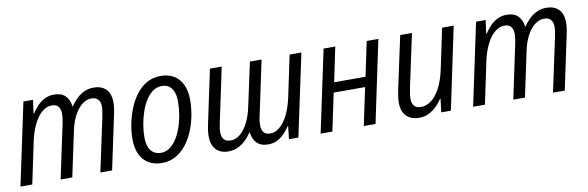

<svg xmlns="http://www.w3.org/2000/svg" viewBox="-43 -885 3780 1234"><g transform="rotate(-10 1846.5 -267.5)"><path d="M14.2 0 127.9 -535.2H190.4L178.7 -448.2H182.6Q198.7 -474.1 220 -496.1Q241.2 -518.1 268.3 -531.5Q295.4 -544.9 328.6 -544.9Q376 -544.9 401.6 -520Q427.2 -495.1 433.1 -449.2H435.5Q452.6 -475.1 475.1 -497.1Q497.6 -519 525.6 -532Q553.7 -544.9 586.9 -544.9Q638.7 -544.9 667.7 -515.6Q696.8 -486.3 696.8 -429.2Q696.8 -410.6 694.1 -391.1Q691.4 -371.6 687 -352.1L612.3 0H535.6L610.4 -350.1Q614.3 -370.1 616.7 -386.7Q619.1 -403.3 619.1 -416Q619.1 -445.8 604.5 -462.2Q589.8 -478.5 560.5 -478.5Q537.1 -478.5 514.9 -465.8Q492.7 -453.1 473.6 -429.7Q454.6 -406.2 439.7 -372.8Q424.8 -339.4 416 -298.3L352.5 0H276.4L351.6 -354Q355.5 -373 357.2 -388.4Q358.9 -403.8 358.9 -414.6Q358.9 -444.8 345.5 -461.7Q332 -478.5 302.7 -478.5Q276.9 -478.5 253.2 -463.9Q229.5 -449.2 209.2 -421.4Q189 -393.6 173.1 -354Q157.2 -314.5 147 -264.2L91.3 0Z M937.5 8.8Q886.7 8.8 850.6 -12.9Q814.5 -34.7 795.2 -75.7Q775.9 -116.7 775.9 -174.3Q775.9 -219.7 785.4 -270.3Q794.9 -320.8 814 -369.4Q833 -418 862.5 -457.5Q892.1 -497.1 932.4 -520.5Q972.7 -543.9 1023.9 -543.9Q1074.7 -543.9 1110.6 -522Q1146.5 -500 1165.8 -458.7Q1185.1 -417.5 1185.1 -359.4Q1185.1 -310.1 1175.3 -258.3Q1165.5 -206.5 1145.8 -158.7Q1126 -110.8 1096.2 -73.2Q1066.4 -35.6 1026.9 -13.4Q987.3 8.8 937.5 8.8ZM943.4 -56.6Q972.7 -56.6 997.8 -74Q1022.9 -91.3 1043 -121.6Q1063 -151.9 1077.1 -191.2Q1091.3 -230.5 1098.9 -274.9Q1106.4 -319.3 1106.4 -364.7Q1106.4 -396.5 1097.7 -422.4Q1088.9 -448.2 1069.8 -463.6Q1050.8 -479 1020 -479Q987.8 -479 961.4 -460Q935.1 -440.9 914.8 -408.7Q894.5 -376.5 881.1 -336.4Q867.7 -296.4 860.6 -253.7Q853.5 -210.9 853.5 -171.9Q853.5 -116.7 876.7 -86.7Q899.9 -56.6 943.4 -56.6Z M1371.1 9.8Q1319.3 9.8 1290.3 -20.8Q1261.2 -51.3 1261.2 -107.9Q1261.2 -127.4 1264.4 -148.2Q1267.6 -168.9 1272 -190.4L1345.2 -535.2H1421.9L1349.1 -190.9Q1343.8 -168 1341.3 -151.1Q1338.9 -134.3 1338.9 -119.6Q1338.9 -89.8 1353.5 -73.5Q1368.2 -57.1 1397.5 -57.1Q1430.2 -57.1 1459 -81.1Q1487.8 -105 1510 -148.2Q1532.2 -191.4 1544.4 -249L1606 -535.2H1682.1L1607.9 -185.5Q1603 -165 1601.1 -149.2Q1599.1 -133.3 1599.1 -121.1Q1599.1 -90.3 1612.8 -73.7Q1626.5 -57.1 1655.3 -57.1Q1680.7 -57.1 1704.1 -72Q1727.5 -86.9 1747.8 -115Q1768.1 -143.1 1783.7 -182.6Q1799.3 -222.2 1809.6 -272L1865.2 -535.2H1941.9L1828.1 0H1766.6L1775.9 -83.5H1772.5Q1756.3 -58.6 1735.6 -37.4Q1714.8 -16.1 1688.7 -3.2Q1662.6 9.8 1630.4 9.8Q1606.4 9.8 1588.1 3.2Q1569.8 -3.4 1557.1 -16.1Q1544.4 -28.8 1536.6 -46.4Q1528.8 -64 1525.9 -85.9H1522.9Q1505.9 -60.1 1483.2 -38.3Q1460.4 -16.6 1432.6 -3.4Q1404.8 9.8 1371.1 9.8Z M1973.1 0 2086.9 -535.2H2163.1L2116.2 -310.1H2320.8L2368.2 -535.2H2444.3L2331.5 0H2254.9L2306.6 -245.1H2101.6L2049.8 0Z M2616.7 9.8Q2581.1 9.8 2555.4 -3.7Q2529.8 -17.1 2516.1 -43.2Q2502.4 -69.3 2502.4 -107.4Q2502.4 -127.4 2505.9 -150.1Q2509.3 -172.9 2513.7 -194.8L2586.9 -535.2H2663.6L2590.8 -194.3Q2586.4 -172.9 2583.5 -153.8Q2580.6 -134.8 2580.6 -118.7Q2580.6 -89.4 2595 -73Q2609.4 -56.6 2640.1 -56.6Q2673.8 -56.6 2705.6 -80.1Q2737.3 -103.5 2763.4 -151.9Q2789.6 -200.2 2805.2 -273.4L2860.4 -535.2H2936L2823.2 0H2760.7L2771 -86.4H2767.1Q2751 -61 2728.5 -39.3Q2706.1 -17.6 2678.2 -3.9Q2650.4 9.8 2616.7 9.8Z M2968.3 0 3082 -535.2H3144.5L3132.8 -448.2H3136.7Q3152.8 -474.1 3174.1 -496.1Q3195.3 -518.1 3222.4 -531.5Q3249.5 -544.9 3282.7 -544.9Q3330.1 -544.9 3355.7 -520Q3381.3 -495.1 3387.2 -449.2H3389.6Q3406.7 -475.1 3429.2 -497.1Q3451.7 -519 3479.7 -532Q3507.8 -544.9 3541 -544.9Q3592.8 -544.9 3621.8 -515.6Q3650.9 -486.3 3650.9 -429.2Q3650.9 -410.6 3648.2 -391.1Q3645.5 -371.6 3641.1 -352.1L3566.4 0H3489.7L3564.5 -350.1Q3568.4 -370.1 3570.8 -386.7Q3573.2 -403.3 3573.2 -416Q3573.2 -445.8 3558.6 -462.2Q3543.9 -478.5 3514.6 -478.5Q3491.2 -478.5 3469 -465.8Q3446.8 -453.1 3427.7 -429.7Q3408.7 -406.2 3393.8 -372.8Q3378.9 -339.4 3370.1 -298.3L3306.6 0H3230.5L3305.7 -354Q3309.6 -373 3311.3 -388.4Q3313 -403.8 3313 -414.6Q3313 -444.8 3299.6 -461.7Q3286.1 -478.5 3256.8 -478.5Q3231 -478.5 3207.3 -463.9Q3183.6 -449.2 3163.3 -421.4Q3143.1 -393.6 3127.2 -354Q3111.3 -314.5 3101.1 -264.2L3045.4 0Z"/></g></svg>

Font: Open Sans SemiCondensed
Style: Italic
Weight: 400
Width: 4
Italic angle: -12°
Designer: Monotype Design Team
Foundry: Monotype Imaging Inc.
Version: Version 3.000